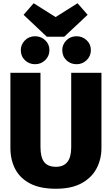

<svg xmlns="http://www.w3.org/2000/svg" viewBox="-20 -1143 687 1181"><path d="M324 18Q227 18 165.5 -14Q104 -46 74 -102.5Q44 -159 44 -233V-695H229V-239Q229 -175 252 -146Q275 -117 324 -117Q418 -117 418 -236V-695H604V-233Q604 -164 574 -107Q544 -50 482 -16Q420 18 324 18ZM375 -917H268L125 -1052L187 -1123L322 -1038L457 -1123L519 -1052ZM196 -748Q159 -748 133.5 -772.5Q108 -797 108 -835Q108 -869 133 -894.5Q158 -920 196 -920Q232 -920 258 -895.5Q284 -871 284 -835Q284 -798 258 -773Q232 -748 196 -748ZM451 -748Q414 -748 388.5 -772.5Q363 -797 363 -835Q363 -869 388 -894.5Q413 -920 451 -920Q487 -920 513 -895.5Q539 -871 539 -835Q539 -798 513 -773Q487 -748 451 -748Z"/></svg>

Font: Trujillo ExtraBold
Style: Regular
Weight: 800
Designer: Fira Sans original fonts by bBox Type GmbH, Carrois Corporate GbR, & Edenspiekermann AG / Changes by Cristiano Sobral
Foundry: Fira Sans original fonts by bBox Type GmbH, Carrois Corporate GbR, & Edenspiekermann AG / Changes by Cristiano Sobral
Version: Version 4.301;July 28, 2020;FontCreator 13.0.0.2655 64-bit